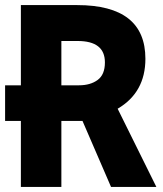

<svg xmlns="http://www.w3.org/2000/svg" viewBox="-20 -734 640 754"><path d="M221 -573H285Q392 -573 392 -489Q392 -441 363.5 -420Q335 -399 290 -399H221ZM221 -259H304L416 0H594L442 -307Q551 -371 551 -503Q551 -714 283 -714H62V-399H0V-259H62V0H221Z"/></svg>

Font: Noto Sans Mono UI ExtraBold
Style: Regular
Weight: 800
Designer: Monotype Design team
Foundry: Monotype Imaging Inc.
Version: 1.000